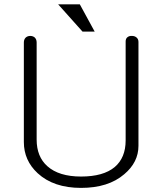

<svg xmlns="http://www.w3.org/2000/svg" viewBox="-20 -872 790 908"><path d="M92.8 -670.9V-200.2Q92.8 -113.3 158.2 -52.7Q233.4 16.6 363.3 16.6Q492.2 16.6 567.4 -47.9Q634.8 -104.5 634.8 -182.6V-673.8Q634.8 -687.5 625 -695.3Q616.2 -702.1 604.5 -702.1Q591.8 -703.1 583 -696.3Q574.2 -689.5 574.2 -675.8V-208Q574.2 -126 522.5 -82Q468.8 -37.1 363.3 -37.1Q258.8 -37.1 204.1 -85.9Q153.3 -130.9 153.3 -211.9V-670.9Q153.3 -686.5 143.6 -695.3Q134.8 -702.1 123 -702.1Q110.4 -702.1 101.6 -694.3Q92.8 -685.5 92.8 -670.9ZM254.9 -851.6 370.1 -722.7H427.7L357.4 -851.6Z"/></svg>

Font: Gulim
Style: Regular
Weight: 400
Version: Version 2.21